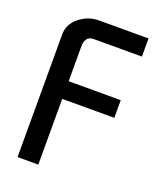

<svg xmlns="http://www.w3.org/2000/svg" viewBox="-121 -696 620 768"><g transform="rotate(20 189.0 -312.5)"><path d="M377.4 -548.3H172.4Q153.3 -548.3 144.5 -536.1Q135.7 -523.9 135.7 -506.3V-355.5H357.4V-280.3H135.7V-0.5H47.4V-522.5Q47.4 -566.9 84.5 -596.2Q121.6 -625.5 166.5 -625.5H377.4Z"/></g></svg>

Font: Uroob
Style: Regular
Weight: 400
Designer: Hussain K H
Foundry: Swanthanthra Malayalam Computing(http://smc.org.in)
Version: Version 2.0.0+20200101